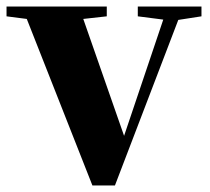

<svg xmlns="http://www.w3.org/2000/svg" viewBox="-30 -566 643 588"><path d="M587 -516 516 -505 322 2H253L52 -508L-10 -516V-546H297V-516L225 -508L350 -150L470 -506L392 -516V-546H587Z"/></svg>

Font: `n[OS CN Heavy
Style: <[WOS[P|ûg*[NI>           
Weight: 900
Designer: Ryoko NISHIZUKA ¬âXZm¬º[P (kana & ideographs); Frank Grie√ühammer (Latin, Greek & Cyrillic); Wenlong ZHANG _ e¬á¬ü¬ô (b
Foundry: Adobe Systems Incorporated
Version: Version 1.00 April 7, 2017, initial release